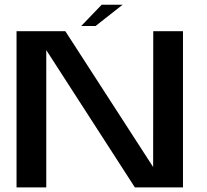

<svg xmlns="http://www.w3.org/2000/svg" viewBox="-20 -810 893 830"><path d="M51.5 0V-675H262.5L642 -88L642.5 -675H771V0H563L180 -593.5V0ZM331 -697.5 419.5 -789.5H510L393 -697.5Z"/></svg>

Font: Anybody ExtraExpanded Medium
Style: Regular
Weight: 500
Width: 8
Designer: Tyler Finck
Foundry: Etcetera Type Company
Version: Version 1.010; ttfautohint (v1.8.3) -l 8 -r 50 -G 200 -x 14 